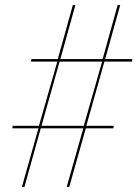

<svg xmlns="http://www.w3.org/2000/svg" viewBox="-20 -734 540 754"><path d="M66 0H76L140 -230H307L242 0H252L317 -230H425L427 -240H319L390 -492H498L500 -502H393L452 -714H442L383 -502H217L276 -714H266L207 -502H103L102 -492H205L133 -240H30L28 -230H131ZM143 -240 214 -492H381L309 -240Z"/></svg>

Font: Noto Serif Display Condensed Black
Style: Italic
Weight: 900
Width: 3
Italic angle: -12°
Designer: Monotype Design Team
Foundry: Monotype Imaging Inc.
Version: Version 2.009